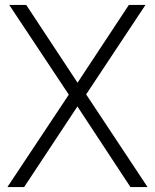

<svg xmlns="http://www.w3.org/2000/svg" viewBox="-20 -760 630 780"><path d="M330 -376.5 579.5 0H510L294.5 -327.5L78 0H10L259.5 -375.5L17.5 -740H86.5L295 -424L503.5 -740H571Z"/></svg>

Font: Encode Sans Semi Condensed Light
Style: Regular
Weight: 300
Width: 4
Designer: Multiple Designers
Foundry: Impallari Type
Version: Version 2.000